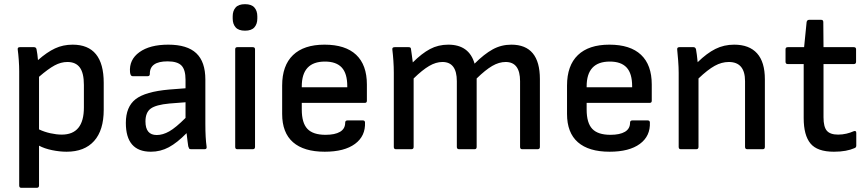

<svg xmlns="http://www.w3.org/2000/svg" viewBox="-20 -715 4154 920"><path d="M82 185Q72 185 72 174V-374Q72 -398 70 -426.5Q68 -455 65 -477Q63 -489 75 -489H143Q153 -489 155 -479Q157 -471 159 -455Q161 -439 162 -427Q205 -465 243.5 -483Q282 -501 328 -501Q477 -501 477 -318V-189Q477 -91 431 -39.5Q385 12 299 12Q266 12 229.5 4.5Q193 -3 167 -17V174Q167 185 156 185ZM303 -418Q272 -418 241.5 -401.5Q211 -385 167 -347V-95Q192 -83 221.5 -76.5Q251 -70 276 -70Q382 -70 382 -200V-308Q382 -365 362.5 -391.5Q343 -418 303 -418Z M703 12Q583 12 583 -126Q583 -203 629.5 -239.5Q676 -276 791 -286L869 -292V-333Q869 -381 849.5 -401Q830 -421 783 -421Q697 -421 698 -361Q698 -350 688 -350H615Q605 -350 603 -369Q598 -429 648 -465Q698 -501 786 -501Q877 -501 920.5 -460Q964 -419 964 -334V-122Q964 -87 965.5 -60Q967 -33 970 -12Q972 0 960 0H895Q888 0 886 -4Q884 -8 882 -14Q881 -21 878.5 -39.5Q876 -58 874 -77Q829 -31 789 -9.5Q749 12 703 12ZM677 -133Q677 -68 731 -68Q760 -68 791 -85.5Q822 -103 869 -150V-225L792 -219Q727 -213 702 -194.5Q677 -176 677 -133Z M1117 0Q1107 0 1107 -11V-479Q1107 -489 1117 -489H1191Q1202 -489 1202 -479V-11Q1202 0 1191 0ZM1154 -568Q1123 -568 1109 -584Q1095 -600 1095 -626V-637Q1095 -663 1109 -679Q1123 -695 1154 -695Q1185 -695 1199 -679Q1213 -663 1213 -637V-626Q1213 -600 1199 -584Q1185 -568 1154 -568Z M1536 12Q1436 12 1384 -33.5Q1332 -79 1332 -169V-305Q1332 -401 1384 -451Q1436 -501 1535 -501Q1635 -501 1686.5 -452.5Q1738 -404 1738 -310V-232Q1738 -222 1728 -222H1426V-190Q1426 -126 1453 -97.5Q1480 -69 1540 -69Q1585 -69 1609.5 -83.5Q1634 -98 1634 -127Q1634 -138 1645 -138H1719Q1728 -138 1729 -129Q1732 -63 1681 -25.5Q1630 12 1536 12ZM1426 -297H1644V-302Q1644 -363 1617.5 -391.5Q1591 -420 1537 -420Q1426 -420 1426 -301Z M1877 0Q1867 0 1867 -11V-366Q1867 -394 1865 -423.5Q1863 -453 1860 -477Q1858 -489 1871 -489H1938Q1948 -489 1949 -482Q1951 -467 1953.5 -450Q1956 -433 1958 -416Q2001 -459 2040.5 -480Q2080 -501 2128 -501Q2228 -501 2254 -410Q2300 -456 2341 -478.5Q2382 -501 2430 -501Q2567 -501 2567 -336V-11Q2567 0 2556 0H2482Q2472 0 2472 -11V-326Q2472 -418 2403 -418Q2371 -418 2338.5 -399Q2306 -380 2264 -339V-11Q2264 0 2254 0H2180Q2169 0 2169 -11V-326Q2169 -418 2100 -418Q2069 -418 2036.5 -399Q2004 -380 1962 -339V-11Q1962 0 1951 0Z M2901 12Q2801 12 2749 -33.5Q2697 -79 2697 -169V-305Q2697 -401 2749 -451Q2801 -501 2900 -501Q3000 -501 3051.5 -452.5Q3103 -404 3103 -310V-232Q3103 -222 3093 -222H2791V-190Q2791 -126 2818 -97.5Q2845 -69 2905 -69Q2950 -69 2974.5 -83.5Q2999 -98 2999 -127Q2999 -138 3010 -138H3084Q3093 -138 3094 -129Q3097 -63 3046 -25.5Q2995 12 2901 12ZM2791 -297H3009V-302Q3009 -363 2982.5 -391.5Q2956 -420 2902 -420Q2791 -420 2791 -301Z M3242 0Q3232 0 3232 -11V-366Q3232 -393 3229.5 -425Q3227 -457 3225 -476Q3223 -489 3235 -489H3303Q3312 -489 3315 -479Q3317 -470 3319 -452.5Q3321 -435 3323 -417Q3367 -460 3408 -480.5Q3449 -501 3498 -501Q3570 -501 3607.5 -459.5Q3645 -418 3645 -335V-11Q3645 0 3635 0H3561Q3550 0 3550 -11V-326Q3550 -418 3472 -418Q3438 -418 3404.5 -399.5Q3371 -381 3327 -339V-11Q3327 0 3316 0Z M3976 12Q3896 12 3863.5 -27.5Q3831 -67 3831 -149V-408H3755Q3744 -408 3744 -419V-479Q3744 -489 3755 -489H3833L3845 -609Q3847 -620 3857 -620H3915Q3925 -620 3925 -609L3926 -489H4071Q4082 -489 4082 -479V-419Q4082 -408 4071 -408H3926V-153Q3926 -107 3942 -88.5Q3958 -70 3996 -70Q4016 -70 4035.5 -74.5Q4055 -79 4070 -86Q4083 -91 4083 -78V-17Q4083 -8 4074 -5Q4056 3 4031.5 7.5Q4007 12 3976 12Z"/></svg>

Font: Sofia Sans Medium
Style: Regular
Weight: 500
Designer: Botio Nikoltchev, Ani Petrova
Foundry: lettersoup
Version: Version 4.101; ttfautohint (v1.8.4.7-5d5b)